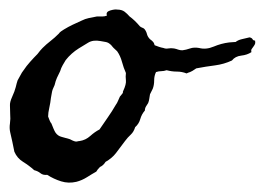

<svg xmlns="http://www.w3.org/2000/svg" viewBox="-41 -361 558 405"><path d="M485.4 -282.2Q490.2 -281.2 491.7 -278.3Q493.2 -275.4 497.1 -275.4Q498 -270.5 496.6 -267.6Q495.1 -264.6 493.2 -262.2Q491.2 -259.8 489.7 -257.3Q488.3 -254.9 489.3 -251Q480.5 -245.1 467.8 -243.7Q455.1 -242.2 448.2 -233.4Q431.6 -225.6 412.6 -223.1Q393.6 -220.7 373 -216.8Q363.3 -210 359.9 -209Q356.4 -208 352.5 -206.1Q342.8 -210 332 -210Q321.3 -210 310.5 -212.9Q304.7 -210.9 299.3 -210.9Q293.9 -210.9 288.1 -209Q284.2 -201.2 284.2 -191.4Q284.2 -181.6 281.2 -173.8L275.4 -162.1Q274.4 -157.2 273.9 -152.8Q273.4 -148.4 271.5 -143.6Q269.5 -140.6 267.1 -136.7Q264.6 -132.8 264.6 -127.9Q257.8 -120.1 254.9 -109.9Q252 -99.6 244.1 -92.8Q241.2 -83 234.9 -77.1Q228.5 -71.3 222.7 -63.5Q211.9 -48.8 203.6 -38.1Q195.3 -27.3 181.6 -19.5Q176.8 -11.7 169.9 -8.8Q164.1 -2.9 162.1 1Q153.3 5.9 142.6 12.7Q131.8 19.5 120.1 22.5Q103.5 26.4 87.9 21.5Q72.3 16.6 58.6 7.8Q49.8 8.8 44.4 4.4Q39.1 0 31.2 -2Q20.5 -11.7 7.8 -19.5Q-4.9 -27.3 -10.7 -41Q-12.7 -51.8 -15.1 -62.5Q-17.6 -73.2 -19.5 -82Q-21.5 -90.8 -20 -100.6Q-18.6 -110.4 -19.5 -120.1Q-19.5 -130.9 -20 -138.2Q-20.5 -145.5 -15.6 -156.2Q-9.8 -168.9 -7.8 -177.2Q-5.9 -185.5 -3.9 -191.4Q-1 -196.3 2 -202.1Q4.9 -208 8.8 -212.9Q14.6 -221.7 22.5 -230.5Q30.3 -239.3 38.1 -247.1Q43.9 -254.9 48.8 -259.8Q56.6 -267.6 65.4 -274.4Q74.2 -281.2 83 -290Q85 -293 87.9 -294.9Q90.8 -296.9 93.8 -298.8Q103.5 -304.7 111.8 -308.6Q120.1 -312.5 130.9 -317.4Q138.7 -321.3 146 -322.8Q153.3 -324.2 163.1 -326.2Q169.9 -326.2 174.8 -326.2Q179.7 -326.2 184.6 -328.1Q181.6 -335.9 191.4 -338.9Q201.2 -341.8 206.1 -340.8Q215.8 -340.8 221.7 -336.4Q227.5 -332 232.4 -326.2Q243.2 -318.4 253.9 -305.7Q255.9 -303.7 258.8 -302.7Q261.7 -301.8 263.7 -299.8Q267.6 -294.9 269 -289.1Q270.5 -283.2 275.4 -278.3Q278.3 -276.4 281.2 -273.4Q284.2 -270.5 285.2 -265.6Q290 -263.7 294.4 -262.2Q298.8 -260.7 303.7 -259.8Q308.6 -257.8 314 -258.8Q319.3 -259.8 326.2 -258.8Q331.1 -257.8 335 -256.3Q338.9 -254.9 343.8 -254.9Q351.6 -255.9 359.9 -258.8Q368.2 -261.7 378.9 -259.8Q393.6 -255.9 409.7 -262.7Q425.8 -269.5 442.4 -271.5Q446.3 -271.5 449.2 -272Q452.1 -272.5 456.1 -272.5Q460.9 -276.4 468.8 -278.3Q476.6 -280.3 485.4 -282.2ZM206.1 -252.9Q196.3 -261.7 194.8 -264.2Q193.4 -266.6 191.4 -267.6Q187.5 -271.5 181.6 -272.5Q175.8 -273.4 170.9 -274.4Q155.3 -277.3 145 -271Q134.8 -264.6 125 -258.8Q109.4 -249 97.7 -234.4Q94.7 -229.5 91.3 -223.6Q87.9 -217.8 85.9 -210.9Q82 -203.1 79.1 -196.8Q76.2 -190.4 74.2 -181.6Q69.3 -171.9 68.4 -165.5Q67.4 -159.2 66.4 -154.3Q65.4 -144.5 63 -133.8Q60.5 -123 60.5 -115.2Q61.5 -112.3 63.5 -107.4Q65.4 -102.5 67.4 -100.6Q69.3 -95.7 71.8 -89.8Q74.2 -84 76.2 -81.1Q81.1 -74.2 88.9 -72.3Q96.7 -70.3 106.4 -67.4Q117.2 -61.5 121.1 -62.5Q125 -63.5 127 -63.5Q139.6 -65.4 149.4 -74.2Q159.2 -83 168.9 -87.9Q176.8 -99.6 186 -112.8Q195.3 -126 203.1 -139.6Q206.1 -143.6 208 -148.4Q210 -153.3 211.9 -157.2Q218.8 -165 218.3 -166Q217.8 -167 218.8 -168.9Q225.6 -183.6 224.6 -191.4Q223.6 -199.2 224.6 -207Q219.7 -217.8 216.3 -230.5Q212.9 -243.2 206.1 -252.9Z"/></svg>

Font: Seaweed Script
Style: Regular
Weight: 400
Designer: Squid
Foundry: Font Diner, Inc DBA Neapolitan
Version: Version 1.000